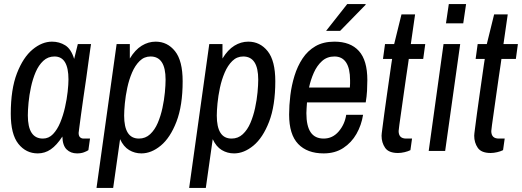

<svg xmlns="http://www.w3.org/2000/svg" viewBox="-20 -743 2569 945"><path d="M166 12Q108 12 70.5 -35Q33 -82 33 -183Q33 -304 63.5 -382.5Q94 -461 140.5 -499.5Q187 -538 236 -538Q272 -538 301 -520Q330 -502 345 -453L363 -526H428Q428 -526 424.5 -503Q421 -480 416 -442Q411 -404 404.5 -358Q398 -312 391 -266Q384 -220 379 -180.5Q374 -141 370.5 -116.5Q367 -92 367 -89Q367 -74 374 -67.5Q381 -61 391 -61H423L415 -4Q408 1 393.5 6.5Q379 12 359 12Q328 12 308 -7.5Q288 -27 287 -71Q259 -28 230 -8Q201 12 166 12ZM191 -61Q220 -61 241 -83Q262 -105 276.5 -140Q291 -175 300 -215Q309 -255 313 -291.5Q317 -328 317 -352Q317 -408 300 -436.5Q283 -465 248 -465Q216 -465 193 -443.5Q170 -422 155.5 -388Q141 -354 132.5 -314.5Q124 -275 120.5 -238Q117 -201 117 -175Q117 -118 135.5 -89.5Q154 -61 191 -61Z M455 182 554 -526H619V-455Q645 -498 677.5 -518Q710 -538 746 -538Q804 -538 841.5 -491Q879 -444 879 -343Q879 -223 848.5 -144Q818 -65 771.5 -26.5Q725 12 676 12Q643 12 615.5 -4.5Q588 -21 571 -58L537 182ZM664 -61Q696 -61 719 -82.5Q742 -104 756.5 -138Q771 -172 779.5 -211.5Q788 -251 791.5 -288Q795 -325 795 -351Q795 -408 776.5 -436.5Q758 -465 721 -465Q690 -465 667.5 -443Q645 -421 630 -386Q615 -351 606.5 -311Q598 -271 594.5 -234.5Q591 -198 591 -174Q591 -118 609 -89.5Q627 -61 664 -61Z M911 182 1010 -526H1075V-455Q1101 -498 1133.5 -518Q1166 -538 1202 -538Q1260 -538 1297.5 -491Q1335 -444 1335 -343Q1335 -223 1304.5 -144Q1274 -65 1227.5 -26.5Q1181 12 1132 12Q1099 12 1071.5 -4.5Q1044 -21 1027 -58L993 182ZM1120 -61Q1152 -61 1175 -82.5Q1198 -104 1212.5 -138Q1227 -172 1235.5 -211.5Q1244 -251 1247.5 -288Q1251 -325 1251 -351Q1251 -408 1232.5 -436.5Q1214 -465 1177 -465Q1146 -465 1123.5 -443Q1101 -421 1086 -386Q1071 -351 1062.5 -311Q1054 -271 1050.5 -234.5Q1047 -198 1047 -174Q1047 -118 1065 -89.5Q1083 -61 1120 -61Z M1573 12Q1492 12 1447.5 -34.5Q1403 -81 1403 -179Q1403 -224 1409 -273.5Q1415 -323 1429.5 -370Q1444 -417 1469 -455Q1494 -493 1532.5 -515.5Q1571 -538 1626 -538Q1705 -538 1746.5 -492Q1788 -446 1788 -349Q1788 -324 1786.5 -296Q1785 -268 1780 -239H1491Q1490 -223 1489 -209.5Q1488 -196 1488 -186Q1488 -123 1509 -92Q1530 -61 1573 -61Q1617 -61 1647 -96Q1677 -131 1684 -178H1767Q1759 -127 1734.5 -84Q1710 -41 1669.5 -14.5Q1629 12 1573 12ZM1501 -312H1702Q1703 -322 1703 -331.5Q1703 -341 1703 -348Q1703 -406 1683.5 -435.5Q1664 -465 1626 -465Q1590 -465 1565 -442.5Q1540 -420 1524.5 -385Q1509 -350 1501 -312ZM1585 -591 1689 -723H1779L1780 -720L1654 -591Z M1939 10Q1893 10 1875.5 -15.5Q1858 -41 1858 -75Q1858 -82 1862 -111.5Q1866 -141 1871.5 -184Q1877 -227 1884 -273.5Q1891 -320 1896.5 -361Q1902 -402 1906 -427.5Q1910 -453 1910 -453H1865L1875 -526H1920L1956 -672H2023L2002 -526H2073L2063 -453H1992Q1992 -453 1988.5 -428Q1985 -403 1979 -364Q1973 -325 1967 -280Q1961 -235 1955 -195Q1949 -155 1945.5 -128Q1942 -101 1942 -98Q1942 -61 1979 -61H2008L2000 -4Q1988 2 1971 6Q1954 10 1939 10Z M2090 0 2163 -526H2245L2171 0ZM2175 -628 2189 -723H2274L2260 -628Z M2395 10Q2349 10 2331.5 -15.5Q2314 -41 2314 -75Q2314 -82 2318 -111.5Q2322 -141 2327.5 -184Q2333 -227 2340 -273.5Q2347 -320 2352.5 -361Q2358 -402 2362 -427.5Q2366 -453 2366 -453H2321L2331 -526H2376L2412 -672H2479L2458 -526H2529L2519 -453H2448Q2448 -453 2444.5 -428Q2441 -403 2435 -364Q2429 -325 2423 -280Q2417 -235 2411 -195Q2405 -155 2401.5 -128Q2398 -101 2398 -98Q2398 -61 2435 -61H2464L2456 -4Q2444 2 2427 6Q2410 10 2395 10Z"/></svg>

Font: Archivo Narrow
Style: Italic
Weight: 400
Italic angle: -8°
Designer: Hector Gatti
Foundry: Omnibus-Type
Version: Version 3.002